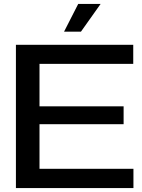

<svg xmlns="http://www.w3.org/2000/svg" viewBox="-20 -957 721 977"><path d="M61 0V-729H658V-632H148L181 -665V-64L148 -98H659V0ZM153 -325V-416H609V-325ZM306 -796 378 -937H492L392 -796Z"/></svg>

Font: Mona Sans Expanded Medium
Style: Regular
Weight: 500
Width: 7
Designer: Deni Anggara
Foundry: GitHub
Version: Version 2.000